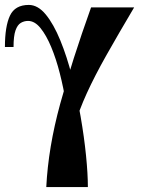

<svg xmlns="http://www.w3.org/2000/svg" viewBox="-20 -510 579 780"><path d="M262 120Q265 80 261.5 25Q258 -30 248 -91.5Q238 -153 223 -212Q208 -271 188 -319Q168 -367 144.5 -396Q121 -425 94 -425Q78 -425 64.5 -417Q51 -409 43 -386.5Q35 -364 35 -319H0Q0 -403 20.5 -446.5Q41 -490 97 -490Q134 -490 166 -451Q198 -412 225 -346Q252 -280 272.5 -200Q293 -120 307.5 -36.5Q322 47 329.5 122Q337 197 337 250H262ZM350 -480H525Q461 -372 413 -287Q365 -202 333 -132Q301 -62 283.5 -1Q266 60 262 120V250H168Q176 89 224.5 -88Q273 -265 350 -480Z"/></svg>

Font: Brygada 1918
Style: Bold
Weight: 700
Designer: Mateusz Machalski | Borys Kosmynka | Przemek Hoffer
Foundry: NIEPODLEGLA 2018
Version: Version 3.006